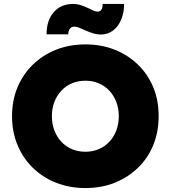

<svg xmlns="http://www.w3.org/2000/svg" viewBox="-20 -943 865 973"><path d="M41 -354Q41 -434 68.5 -500Q96 -566 146 -615Q196 -664 264 -691Q332 -718 413 -718Q494 -718 561.5 -691Q629 -664 679.5 -615Q730 -566 757 -500Q784 -434 784 -355Q784 -275 757 -208.5Q730 -142 679.5 -93Q629 -44 561.5 -17Q494 10 413 10Q332 10 264 -17Q196 -44 146 -93Q96 -142 68.5 -208.5Q41 -275 41 -354ZM582 -354Q582 -393 569.5 -426Q557 -459 534 -483.5Q511 -508 480 -521Q449 -534 413 -534Q376 -534 345 -521Q314 -508 291 -483.5Q268 -459 255.5 -426.5Q243 -394 243 -354Q243 -315 255.5 -282Q268 -249 291 -224.5Q314 -200 345 -187Q376 -174 413 -174Q449 -174 480 -187Q511 -200 534 -224.5Q557 -249 569.5 -282Q582 -315 582 -354ZM410 -790Q391 -799 379 -803.5Q367 -808 357 -808Q342 -808 334 -797.5Q326 -787 326 -769H216Q216 -840 252.5 -881.5Q289 -923 350 -923Q366 -923 382.5 -919Q399 -915 429 -901Q446 -892 456 -888Q466 -884 475 -884Q488 -884 494.5 -895Q501 -906 500 -923H609Q609 -880 594.5 -844.5Q580 -809 553 -788.5Q526 -768 491 -768Q473 -768 454 -773.5Q435 -779 410 -790Z"/></svg>

Font: Mach ExtraBold
Style: Regular
Weight: 800
Version: Version 1.002